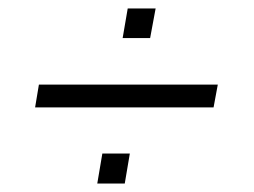

<svg xmlns="http://www.w3.org/2000/svg" viewBox="-20 -482 601 454"><path d="M63 -228 72 -282H495L485 -228ZM210 -48 222 -119H287L275 -48ZM270 -392 282 -462H348L335 -392Z"/></svg>

Font: Archivo SemiCondensed ExtraLight
Style: Italic
Weight: 250
Width: 4
Italic angle: -10°
Designer: Hector Gatti
Foundry: Omnibus-Type
Version: Version 2.001